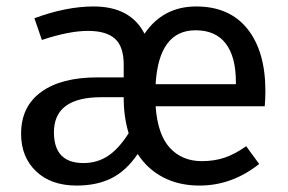

<svg xmlns="http://www.w3.org/2000/svg" viewBox="-20 -559 888 591"><path d="M796.9 -278.8Q796.9 -256.3 794.9 -231.9H459Q465.3 -144.5 502.9 -103.8Q540.5 -63 601.1 -63Q639.6 -63 671.4 -73.7Q703.1 -84.5 737.8 -108.9L777.8 -54.2Q693.8 12.2 594.2 12.2Q531.2 12.2 482.7 -12.9Q434.1 -38.1 403.8 -85Q368.2 -32.7 323 -10.3Q277.8 12.2 215.8 12.2Q137.2 12.2 91.1 -31.7Q44.9 -75.7 44.9 -147Q44.9 -231 106.7 -275.9Q168.5 -320.8 279.8 -320.8H360.8V-359.9Q360.8 -415.5 334 -439.7Q307.1 -463.9 251 -463.9Q192.4 -463.9 108.9 -436L85.9 -502.9Q184.1 -539.1 268.1 -539.1Q381.8 -539.1 424.8 -455.1Q481.9 -539.1 584 -539.1Q686.5 -539.1 741.7 -470Q796.9 -400.9 796.9 -278.8ZM706.1 -299.8V-306.2Q706.1 -384.3 674.8 -425Q643.6 -465.8 582 -465.8Q468.8 -465.8 459 -299.8ZM236.8 -57.1Q279.3 -57.1 312.5 -79.1Q345.7 -101.1 376 -148.9Q360.8 -198.7 360.8 -256.8V-259.8H292Q146 -259.8 146 -151.9Q146 -57.1 236.8 -57.1Z"/></svg>

Font: FiraGO
Style: Regular
Weight: 400
Designer: bBox Type
Foundry: bBox Type GmbH
Version: Version 1.001;PS 001.001;hotconv 1.0.88;makeotf.lib2.5.64775